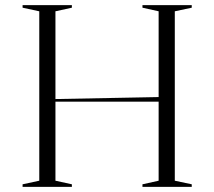

<svg xmlns="http://www.w3.org/2000/svg" viewBox="-20 -728 835 748"><path d="M727 -708V-698L661 -684V-24L727 -10V0H535V-10L598 -24V-684L535 -698V-708ZM260 -708V-698L196 -684V-24L260 -10V0H68V-10L133 -24V-684L68 -698V-708ZM604 -350V-332H189V-342Z"/></svg>

Font: Kalnia Light
Style: Regular
Weight: 300
Designer: Frida Medrano
Foundry: Frida Medrano
Version: Version 1.105